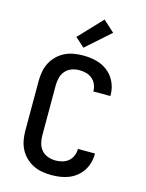

<svg xmlns="http://www.w3.org/2000/svg" viewBox="-143 -1072 886 1165"><g transform="rotate(15 300.0 -489.5)"><path d="M297 8Q268 8 238.5 3Q209 -2 182.5 -15Q156 -28 134.5 -49Q113 -70 99.5 -96Q86 -122 80.5 -151.5Q75 -181 75 -210V-525Q75 -554 80.5 -583.5Q86 -613 99.5 -639Q113 -665 134.5 -686Q156 -707 182.5 -720Q209 -733 238.5 -738Q268 -743 297 -743Q325 -743 352 -739Q379 -735 404.5 -725Q430 -715 452 -697.5Q474 -680 489 -657Q504 -634 511.5 -607.5Q519 -581 519 -553V-548H412V-551Q412 -572 403 -592.5Q394 -613 377.5 -626.5Q361 -640 340 -645.5Q319 -651 297 -651Q273 -651 249.5 -642.5Q226 -634 210 -615.5Q194 -597 188 -573Q182 -549 182 -525V-210Q182 -186 188 -162Q194 -138 210 -119.5Q226 -101 249.5 -92.5Q273 -84 297 -84Q319 -84 340 -89.5Q361 -95 377.5 -108.5Q394 -122 403 -142.5Q412 -163 412 -184V-187H519V-182Q519 -154 511.5 -127.5Q504 -101 489 -78Q474 -55 452 -37.5Q430 -20 404.5 -10Q379 0 352 4Q325 8 297 8ZM285 -789 227 -841 365 -987 436 -923Z"/></g></svg>

Font: Iosevka Semibold Extended
Style: Regular
Weight: 600
Width: 7
Monospace: yes
Designer: Belleve Invis
Foundry: Belleve Invis
Version: Version 32.5.0; ttfautohint (v1.8.4)